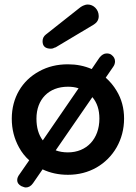

<svg xmlns="http://www.w3.org/2000/svg" viewBox="-20 -756 600 848"><path d="M182 -603C173 -596 168 -586 168 -574C168 -552 180 -541 205 -541C216 -541 219 -546 226 -547L395 -648C409 -657 416 -669 416 -685C416 -714 393 -736 368 -736C353 -736 338 -727 330 -720ZM280 16C327 16 369 5 406 -16C481 -59 528 -139 528 -232C528 -278 517 -319 495 -355C482 -377 466 -396 447 -413L480 -461C485 -468 488 -476 488 -485C488 -496 483 -506 472 -514C467 -518 460 -520 451 -520C440 -520 429 -514 419 -501L385 -451C353 -465 318 -472 280 -472C233 -472 191 -462 153 -441C77 -400 32 -324 32 -232C32 -185 43 -143 64 -105C76 -83 91 -64 109 -48L66 14C59 23 56 31 56 40C56 51 62 59 74 66C79 67 86 72 94 72C106 72 117 66 126 53L168 -8C202 8 239 16 280 16ZM169 -136C150 -161 141 -193 141 -232C141 -317 195 -373 280 -373C297 -373 312 -371 327 -366ZM280 -83C260 -83 242 -86 226 -92L388 -327C409 -302 419 -271 419 -232C419 -143 363 -83 280 -83Z"/></svg>

Font: Dongle
Style: Regular
Weight: 400
Designer: Yanghee Ryu
Foundry: Yanghee Ryu
Version: Version 2.000